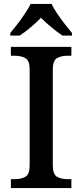

<svg xmlns="http://www.w3.org/2000/svg" viewBox="-20 -951 416 971"><path d="M35 0V-45H56Q87 -45 108.5 -57Q130 -69 130 -115V-599Q130 -645 108.5 -657Q87 -669 56 -669H35V-714H341V-669H320Q290 -669 268.5 -657Q247 -645 247 -599V-115Q247 -69 268.5 -57Q290 -45 320 -45H341V0ZM32 -784Q48 -803 68 -829Q88 -855 106 -882Q124 -909 135 -931H241Q251 -909 269.5 -882Q288 -855 308 -829Q328 -803 344 -784V-771H296Q270 -788 240 -813Q210 -838 187 -861Q165 -838 135.5 -813Q106 -788 79 -771H32Z"/></svg>

Font: Noto Serif NP Hmong Medium
Style: Regular
Weight: 500
Designer: Dalton Maag Ltd
Foundry: Dalton Maag Ltd
Version: Version 1.001; ttfautohint (v1.8.4.7-5d5b)